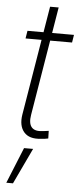

<svg xmlns="http://www.w3.org/2000/svg" viewBox="-61 -703 410 978"><g transform="rotate(5 144.0 -214.5)"><path d="M288.1 -539.1 281.7 -499.5H43.9L50.3 -539.1ZM154.3 -671.4H198.2L106 -114.3Q98.6 -70.3 115.5 -50.8Q132.3 -31.2 172.9 -37.1Q179.2 -37.6 187.3 -38.8Q195.3 -40 202.6 -41L203.6 -2Q195.3 0 185.8 1.2Q176.3 2.4 166.5 2.9Q106.9 9.8 79.6 -22.2Q52.2 -54.2 61.5 -111.8ZM10.3 241.2 85 57.6H131.3L44.4 241.2Z"/></g></svg>

Font: Inter 18pt ExtraLight
Style: Italic
Weight: 250
Italic angle: -9.3988°
Designer: Rasmus Andersson
Foundry: rsms
Version: Version 4.001;git-66647c0bb